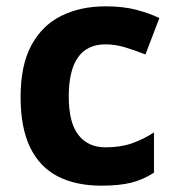

<svg xmlns="http://www.w3.org/2000/svg" viewBox="-20 -576 554 606"><path d="M300 10Q219 10 162 -19.5Q105 -49 75 -111Q45 -173 45 -270Q45 -370 79 -433Q113 -496 173.5 -526Q234 -556 313 -556Q369 -556 410.5 -545Q452 -534 483 -519L439 -404Q404 -418 373.5 -427Q343 -436 313 -436Q197 -436 197 -271Q197 -189 227.5 -150Q258 -111 313 -111Q360 -111 396 -123.5Q432 -136 466 -158V-31Q432 -9 394.5 0.5Q357 10 300 10Z"/></svg>

Font: Noto Sans Sora Sompeng
Style: Bold
Weight: 700
Designer: Monotype Design Team. David Williams.
Foundry: Monotype Imaging Inc.
Version: Version 2.101